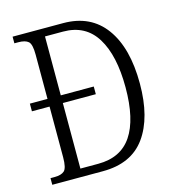

<svg xmlns="http://www.w3.org/2000/svg" viewBox="-107 -804 813 894"><g transform="rotate(-15 300.0 -357.0)"><path d="M35 0V-32H55Q87 -32 102 -45.5Q117 -59 117 -111V-355H32V-392H117V-606Q117 -656 102 -669Q87 -682 54 -682H35V-714H279Q411 -714 481 -618Q551 -522 551 -350Q551 -186 484 -93Q417 0 279 0ZM267 -39Q376 -39 429 -117.5Q482 -196 482 -350Q482 -504 429 -590Q376 -676 268 -676H181V-392H340V-355H181V-39Z"/></g></svg>

Font: Noto Serif Lao Condensed Light
Style: Regular
Weight: 300
Width: 3
Designer: Monotype Design Team
Foundry: Monotype Imaging Inc.
Version: Version 2.003; ttfautohint (v1.8.4.7-5d5b)